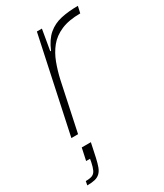

<svg xmlns="http://www.w3.org/2000/svg" viewBox="-188 -592 763 894"><g transform="rotate(-30 193.5 -145.0)"><path d="M53 0 162 -510H189L170 -399H174Q195 -449 225 -474.5Q255 -500 295.5 -509Q336 -518 387 -518L379 -482Q317 -482 275.5 -464Q234 -446 209 -415Q184 -384 169 -344Q154 -304 144 -259L89 0ZM7 228 11 207Q35 207 47 201.5Q59 196 65.5 182Q72 168 77 144L80 127H59L73 62H122L106 137Q100 164 93.5 181.5Q87 199 76 209.5Q65 220 48.5 224Q32 228 7 228Z"/></g></svg>

Font: Saira SemiExpanded Thin
Style: Italic
Weight: 250
Width: 6
Italic angle: -12°
Designer: Hector Gatti with collaboration of the Omnibus-Type team
Foundry: Omnibus-Type
Version: Version 1.101